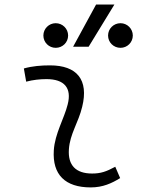

<svg xmlns="http://www.w3.org/2000/svg" viewBox="-20 -815 626 845"><path d="M487.3 -81.1C447.3 -59.6 423.3 -51.3 385.3 -51.3C314 -51.3 278.3 -87.4 283.2 -157.7C287.6 -225.6 325.2 -275.4 341.8 -345.2C371.1 -463.9 318.8 -527.3 200.2 -527.3C161.6 -527.3 123 -524.4 85 -513.7L95.2 -455.6C125 -463.4 154.8 -466.8 184.6 -466.8C262.7 -466.8 296.9 -428.2 277.8 -355C262.7 -293.9 221.2 -226.1 216.8 -153.3C210 -46.4 266.6 9.8 379.4 9.8C432.6 9.8 471.7 -8.3 508.8 -31.2ZM301.8 -609.4H370.1L483.4 -794.9H402.8ZM510.3 -604.5C540 -604.5 564.5 -628.4 564.5 -658.7C564.5 -688.5 540 -712.9 510.3 -712.9C480 -712.9 455.6 -688.5 455.6 -658.7C455.6 -628.4 480 -604.5 510.3 -604.5ZM225.1 -604.5C255.4 -604.5 279.8 -628.4 279.8 -658.7C279.8 -688.5 255.4 -712.9 225.1 -712.9C195.3 -712.9 170.9 -688.5 170.9 -658.7C170.9 -628.4 195.3 -604.5 225.1 -604.5Z"/></svg>

Font: Cascadia Mono NF Light
Style: Italic
Weight: 300
Italic angle: -10°
Monospace: yes
Designer: Aaron Bell
Foundry: Saja Typeworks
Version: Version 2404.023